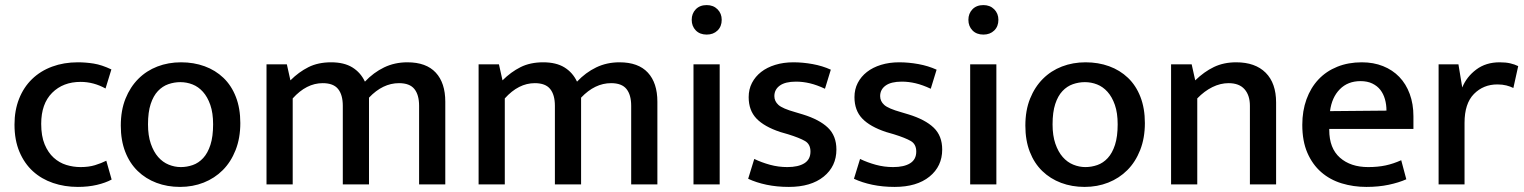

<svg xmlns="http://www.w3.org/2000/svg" viewBox="-20 -725 5991 755"><path d="M297 -68Q329 -68 353.5 -75.5Q378 -83 398 -93L419 -19Q395 -6 361 2Q327 10 286 10Q234 10 188.5 -5.5Q143 -21 109.5 -51.5Q76 -82 56.5 -128Q37 -174 37 -235Q37 -291 55 -336.5Q73 -382 106 -414Q139 -446 185 -463Q231 -480 286 -480Q317 -480 348.5 -475Q380 -470 418 -452L395 -377Q348 -403 297 -403Q228 -403 185 -360Q142 -317 142 -238Q142 -190 155.5 -157.5Q169 -125 191 -105Q213 -85 240.5 -76.5Q268 -68 297 -68Z M925 -241Q925 -182 906.5 -135Q888 -88 856 -56Q824 -24 781 -7Q738 10 688 10Q638 10 595.5 -6Q553 -22 521.5 -52.5Q490 -83 472.5 -128Q455 -173 455 -231Q455 -291 473.5 -337Q492 -383 524 -415Q556 -447 599 -463.5Q642 -480 692 -480Q742 -480 784.5 -464.5Q827 -449 858.5 -419Q890 -389 907.5 -344Q925 -299 925 -241ZM818 -236Q818 -281 807 -312.5Q796 -344 778 -364Q760 -384 737 -393Q714 -402 689 -402Q665 -402 642 -394Q619 -386 601 -367Q583 -348 572.5 -316Q562 -284 562 -236Q562 -192 573 -160Q584 -128 602 -107.5Q620 -87 643.5 -77.5Q667 -68 691 -68Q715 -68 738 -76Q761 -84 779 -103.5Q797 -123 807.5 -155.5Q818 -188 818 -236Z M1131 0H1028V-472H1108L1122 -409Q1155 -442 1193 -461Q1231 -480 1282 -480Q1333 -480 1365.5 -460Q1398 -440 1415 -404Q1449 -440 1490.5 -460Q1532 -480 1582 -480Q1656 -480 1693.5 -439.5Q1731 -399 1731 -325V0H1628V-309Q1628 -352 1609.5 -375Q1591 -398 1549 -398Q1485 -398 1431 -341V0H1328V-309Q1328 -352 1309.5 -375Q1291 -398 1249 -398Q1185 -398 1131 -338Z M1965 0H1862V-472H1942L1956 -409Q1989 -442 2027 -461Q2065 -480 2116 -480Q2167 -480 2199.5 -460Q2232 -440 2249 -404Q2283 -440 2324.5 -460Q2366 -480 2416 -480Q2490 -480 2527.5 -439.5Q2565 -399 2565 -325V0H2462V-309Q2462 -352 2443.5 -375Q2425 -398 2383 -398Q2319 -398 2265 -341V0H2162V-309Q2162 -352 2143.5 -375Q2125 -398 2083 -398Q2019 -398 1965 -338Z M2707 0V-472H2810V0ZM2759 -589Q2732 -589 2716 -605.5Q2700 -622 2700 -647Q2700 -672 2716 -688.5Q2732 -705 2759 -705Q2785 -705 2801.5 -688.5Q2818 -672 2818 -647Q2818 -621 2801.5 -605Q2785 -589 2759 -589Z M3224 -376Q3192 -391 3164.5 -397.5Q3137 -404 3110 -404Q3068 -404 3046.5 -388.5Q3025 -373 3025 -347Q3025 -327 3041 -312.5Q3057 -298 3107 -284L3137 -275Q3202 -255 3235.5 -223Q3269 -191 3269 -137Q3269 -71 3219 -30.5Q3169 10 3082 10Q3035 10 2994.5 1.5Q2954 -7 2922 -22L2946 -100Q2975 -86 3008 -77Q3041 -68 3076 -68Q3119 -68 3143 -83Q3167 -98 3167 -129Q3167 -158 3145.5 -170.5Q3124 -183 3079 -197L3048 -206Q2985 -227 2954.5 -259Q2924 -291 2924 -343Q2924 -374 2937 -399Q2950 -424 2973 -442Q2996 -460 3028.5 -470Q3061 -480 3100 -480Q3137 -480 3175.5 -473Q3214 -466 3247 -451Z M3640 -376Q3608 -391 3580.5 -397.5Q3553 -404 3526 -404Q3484 -404 3462.5 -388.5Q3441 -373 3441 -347Q3441 -327 3457 -312.5Q3473 -298 3523 -284L3553 -275Q3618 -255 3651.5 -223Q3685 -191 3685 -137Q3685 -71 3635 -30.5Q3585 10 3498 10Q3451 10 3410.5 1.5Q3370 -7 3338 -22L3362 -100Q3391 -86 3424 -77Q3457 -68 3492 -68Q3535 -68 3559 -83Q3583 -98 3583 -129Q3583 -158 3561.5 -170.5Q3540 -183 3495 -197L3464 -206Q3401 -227 3370.5 -259Q3340 -291 3340 -343Q3340 -374 3353 -399Q3366 -424 3389 -442Q3412 -460 3444.5 -470Q3477 -480 3516 -480Q3553 -480 3591.5 -473Q3630 -466 3663 -451Z M3795 0V-472H3898V0ZM3847 -589Q3820 -589 3804 -605.5Q3788 -622 3788 -647Q3788 -672 3804 -688.5Q3820 -705 3847 -705Q3873 -705 3889.5 -688.5Q3906 -672 3906 -647Q3906 -621 3889.5 -605Q3873 -589 3847 -589Z M4482 -241Q4482 -182 4463.5 -135Q4445 -88 4413 -56Q4381 -24 4338 -7Q4295 10 4245 10Q4195 10 4152.5 -6Q4110 -22 4078.5 -52.5Q4047 -83 4029.5 -128Q4012 -173 4012 -231Q4012 -291 4030.5 -337Q4049 -383 4081 -415Q4113 -447 4156 -463.5Q4199 -480 4249 -480Q4299 -480 4341.5 -464.5Q4384 -449 4415.5 -419Q4447 -389 4464.5 -344Q4482 -299 4482 -241ZM4375 -236Q4375 -281 4364 -312.5Q4353 -344 4335 -364Q4317 -384 4294 -393Q4271 -402 4246 -402Q4222 -402 4199 -394Q4176 -386 4158 -367Q4140 -348 4129.5 -316Q4119 -284 4119 -236Q4119 -192 4130 -160Q4141 -128 4159 -107.5Q4177 -87 4200.5 -77.5Q4224 -68 4248 -68Q4272 -68 4295 -76Q4318 -84 4336 -103.5Q4354 -123 4364.5 -155.5Q4375 -188 4375 -236Z M4688 0H4585V-472H4666L4680 -409Q4715 -443 4753.5 -461.5Q4792 -480 4841 -480Q4916 -480 4957 -439Q4998 -398 4998 -322V0H4895V-309Q4895 -350 4874 -374Q4853 -398 4811 -398Q4779 -398 4747.5 -382.5Q4716 -367 4688 -338Z M5538 -218H5207V-214Q5207 -142 5249 -105Q5291 -68 5360 -68Q5398 -68 5428.5 -74.5Q5459 -81 5490 -95L5510 -20Q5481 -7 5441 1.5Q5401 10 5353 10Q5302 10 5256 -4Q5210 -18 5175.5 -48Q5141 -78 5121 -124Q5101 -170 5101 -234Q5101 -289 5117.5 -334.5Q5134 -380 5164.5 -412.5Q5195 -445 5238.5 -462.5Q5282 -480 5335 -480Q5381 -480 5418.5 -465Q5456 -450 5482.5 -422.5Q5509 -395 5523.5 -355.5Q5538 -316 5538 -268ZM5432 -290Q5432 -314 5426 -335Q5420 -356 5408 -371.5Q5396 -387 5376.5 -396.5Q5357 -406 5330 -406Q5280 -406 5248.5 -374Q5217 -342 5210 -288Z M5637 0V-472H5715L5730 -381Q5747 -423 5785 -451.5Q5823 -480 5877 -480Q5901 -480 5918.5 -476Q5936 -472 5950 -465L5931 -379Q5919 -385 5903.5 -389Q5888 -393 5868 -393Q5813 -393 5776 -355.5Q5739 -318 5739 -242V0Z"/></svg>

Font: Mukta Medium
Style: Regular
Weight: 500
Designer: Girish Dalvi and Yashodeep Gholap
Foundry: Ek Type
Version: Version 2.538;PS 1.002;hotconv 16.6.51;makeotf.lib2.5.65220;